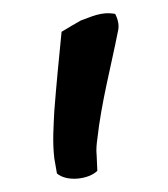

<svg xmlns="http://www.w3.org/2000/svg" viewBox="-20 -773 254 290"><path d="M62 -534 66 -511C81 -498 114 -502 127 -515L126 -538C125 -547 126 -556 127 -563C133 -618 148 -674 158 -725C161 -736 157 -746 154 -752C132 -756 117 -747 102 -742C93 -737 83 -731 73 -725C69 -685 65 -644 62 -605C61 -582 59 -560 62 -534Z"/></svg>

Font: Hussar Pisanka
Style: Regular
Weight: 400
Designer: Robert Jablonski
Foundry: Cannot Into Space Fonts
Version: Version 1.070